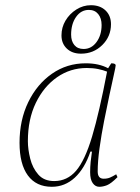

<svg xmlns="http://www.w3.org/2000/svg" viewBox="-20 -705 536 737"><path d="M179 12Q119 12 87 -31.5Q55 -75 55 -157Q55 -244 88.5 -313Q122 -382 179.5 -422Q237 -462 309 -462Q360 -462 395 -443L407 -462Q424 -462 424 -454Q424 -449 417 -418Q410 -387 400 -340Q390 -293 379.5 -240Q369 -187 362 -136Q355 -85 355 -47Q355 -19 378 -19Q392 -19 402.5 -23.5Q413 -28 426 -36L431 -25Q406 0 390.5 6Q375 12 361 12Q346 12 336 -2Q326 -16 326 -44Q326 -64 328 -84Q330 -104 333 -123H327Q305 -58 267 -23Q229 12 179 12ZM87 -163Q87 -132 96 -96Q105 -60 127 -35Q149 -10 188 -10Q238 -10 272 -49.5Q306 -89 333.5 -181Q361 -273 391 -430Q376 -436 356.5 -440Q337 -444 313 -444Q250 -444 199 -408.5Q148 -373 117.5 -310Q87 -247 87 -163ZM291 -499Q257 -499 236.5 -518.5Q216 -538 216 -569Q216 -600 231.5 -626Q247 -652 273 -668.5Q299 -685 329 -685Q364 -685 385 -665Q406 -645 406 -612Q406 -565 372.5 -532Q339 -499 291 -499ZM301 -517Q331 -517 350.5 -543.5Q370 -570 370 -609Q370 -635 357 -651Q344 -667 321 -667Q291 -667 272 -640Q253 -613 253 -572Q253 -547 265.5 -532Q278 -517 301 -517Z"/></svg>

Font: Petrona Thin
Style: Italic
Weight: 100
Italic angle: -9°
Designer: Ringo R. Seeber
Foundry: Ringo R. Seeber
Version: Version 2.001; ttfautohint (v1.8.3)